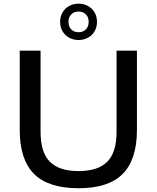

<svg xmlns="http://www.w3.org/2000/svg" viewBox="-20 -1016 854 1046"><path d="M87.5 -308V-740H201V-297.5Q201 -186 251.5 -135Q302 -84 408 -84Q514 -84 564.5 -135Q615 -186 615 -297.5V-740H726V-308Q726 -147 648.8 -68.8Q571.5 9.5 408 9.5Q243 9.5 165.2 -68.8Q87.5 -147 87.5 -308ZM307.5 -897Q307.5 -925 320.5 -947.8Q333.5 -970.5 356.5 -983.2Q379.5 -996 408 -996Q436.5 -996 459.5 -983.2Q482.5 -970.5 495.5 -947.8Q508.5 -925 508.5 -897Q508.5 -868.5 495.5 -846Q482.5 -823.5 459.5 -810.8Q436.5 -798 408 -798Q379.5 -798 356.5 -810.8Q333.5 -823.5 320.5 -846Q307.5 -868.5 307.5 -897ZM463 -897Q463 -922.5 447.8 -937.8Q432.5 -953 408 -953Q383.5 -953 368.2 -937.8Q353 -922.5 353 -897Q353 -871 368.2 -855.8Q383.5 -840.5 408 -840.5Q432.5 -840.5 447.8 -855.8Q463 -871 463 -897Z"/></svg>

Font: Encode Sans Expanded Medium
Style: Regular
Weight: 500
Width: 7
Designer: Multiple Designers
Foundry: Impallari Type
Version: Version 2.000